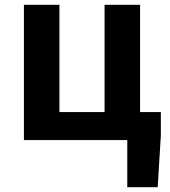

<svg xmlns="http://www.w3.org/2000/svg" viewBox="-20 -580 703 795"><path d="M507 195H633L646 -20V-116H560V-560H413V-116H226V-560H79V0H507Z"/></svg>

Font: Noto Sans Mono CJK SC
Style: Bold
Weight: 700
Designer: Ryoko NISHIZUKA 西塚涼子 (kana, bopomofo & ideographs); Paul D. Hunt (Latin, Greek & Cyrillic); Sandoll Communications 산돌커뮤니
Foundry: Adobe
Version: Version 2.004;hotconv 1.0.118;makeotfexe 2.5.65603